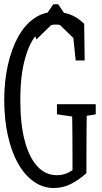

<svg xmlns="http://www.w3.org/2000/svg" viewBox="-30 -891 488 916"><path d="M226.6 5.9Q173.8 5.9 130.1 -25.4Q86.4 -56.6 55.2 -112.8Q23.9 -168.9 7.1 -246.1Q-9.8 -323.2 -9.8 -414.1Q-9.8 -503.9 7.6 -580.8Q24.9 -657.7 56.2 -714.6Q87.4 -771.5 132.1 -802.7Q176.8 -834 230 -834Q258.3 -834 283.2 -828.1Q308.1 -822.3 329.8 -809.6Q351.6 -796.9 371.6 -777.3L374 -602.5H331.1L312.5 -781.7L356.4 -757.3V-689Q329.1 -734.9 299.1 -754.4Q269 -773.9 236.8 -773.9Q188.5 -773.9 149.7 -731.9Q110.8 -689.9 88.9 -609.6Q66.9 -529.3 66.9 -414.1Q66.9 -298.8 88.1 -219Q109.4 -139.2 148.4 -97.2Q187.5 -55.2 240.7 -55.2Q270.5 -55.2 294.9 -67.1Q319.3 -79.1 349.1 -104L315.9 -46.9V-117.7Q315.9 -186 315.4 -255.6Q314.9 -325.2 313.5 -394H384.3Q383.3 -326.7 382.8 -257.6Q382.3 -188.5 382.3 -117.7V-64.9Q345.7 -32.2 308.1 -13.2Q270.5 5.9 226.6 5.9ZM241.7 -345.7V-394H426.8V-345.7L348.1 -332.5H332.5ZM247.6 -870.6 339.8 -733.4 326.7 -703.1 205.6 -820.8H264.6L144 -703.1L131.3 -733.4L224.1 -870.6Z"/></svg>

Font: Scarab Serif
Style: Condensed
Weight: 400
Designer: John Roberts
Foundry: Scarab
Version: 1.0